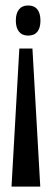

<svg xmlns="http://www.w3.org/2000/svg" viewBox="-20 -559 192 712"><path d="M22.7 133H129.3L100.3 -379H51.7ZM38.7 -482.7Q38.7 -456 50.5 -441.5Q62.3 -427 84.3 -427Q107 -427 118.5 -441.2Q130 -455.3 130 -482.7Q130 -509.7 118.5 -524.2Q107 -538.7 84.3 -538.7Q62.3 -538.7 50.5 -524.2Q38.7 -509.7 38.7 -482.7Z"/></svg>

Font: Bricolage Grotesque 96pt Condensed ExBd
Style: Regular
Weight: 800
Width: 3
Designer: Mathieu Triay
Foundry: Atelier Triay
Version: Version 1.001;Glyphs 3.2 (3207)